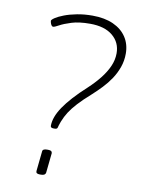

<svg xmlns="http://www.w3.org/2000/svg" viewBox="-81 -762 608 821"><g transform="rotate(10 222.5 -352.0)"><path d="M173 -202Q160 -202 160 -211Q160 -230 167.5 -250.5Q175 -271 190.5 -294Q206 -317 230 -343.5Q254 -370 287 -400Q315 -426 336.5 -453Q358 -480 370.5 -508Q383 -536 383 -565Q383 -612 348 -641Q313 -670 250 -670Q202 -670 170 -660Q138 -650 120 -640Q102 -630 96 -630Q91 -630 88 -635Q85 -640 83.5 -645.5Q82 -651 82 -653Q82 -658 95.5 -667Q109 -676 132.5 -685Q156 -694 187 -700Q218 -706 254 -706Q307 -706 344.5 -689Q382 -672 402 -641.5Q422 -611 422 -570Q422 -539 412 -511Q402 -483 386 -459Q370 -435 350 -414Q330 -393 309 -374Q275 -344 254 -321Q233 -298 220.5 -278.5Q208 -259 199 -236Q192 -217 190.5 -209.5Q189 -202 179 -202ZM149 2Q132 2 133 -10L142 -96Q142 -102 147 -105Q152 -108 161 -108H167Q176 -108 180 -105Q184 -102 184 -96L175 -10Q174 -4 169 -1Q164 2 155 2Z"/></g></svg>

Font: Asap Thin
Style: Italic
Weight: 250
Italic angle: -6°
Designer: Pablo Cosgaya
Foundry: Omnibus-Type
Version: Version 3.001